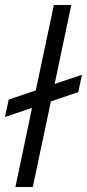

<svg xmlns="http://www.w3.org/2000/svg" viewBox="-47 -753 350 773"><path d="M15 0 82 -319 -27 -282 -12 -352 97 -389 170 -733H240L173 -415L283 -452L268 -382L158 -345L85 0Z"/></svg>

Font: Plus Jakarta Display Light
Style: Italic
Weight: 300
Italic angle: -12°
Designer: Gumpita Rahayu
Foundry: Tokotype Studio
Version: Version 1.000;hotconv 1.0.109;makeotfexe 2.5.65596